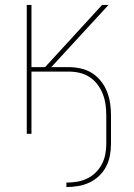

<svg xmlns="http://www.w3.org/2000/svg" viewBox="-20 -540 540 775"><path d="M248 215V197Q270 197 291 193.5Q312 190 331 181Q350 172 365.5 157Q381 142 391 123Q401 104 405 83Q409 62 409 41V-74Q409 -96 406 -118Q403 -140 395 -160.5Q387 -181 373.5 -199Q360 -217 341.5 -229Q323 -241 301.5 -246Q280 -251 258 -251H107V0H88V-520H107V-269H162L392 -520H418L187 -269H258Q282 -269 306.5 -263.5Q331 -258 351.5 -245Q372 -232 387.5 -212.5Q403 -193 412 -170Q421 -147 424.5 -123Q428 -99 428 -74V41Q428 65 423.5 88.5Q419 112 408 133Q397 154 379.5 170.5Q362 187 340.5 197Q319 207 295.5 211Q272 215 248 215Z"/></svg>

Font: Iosevka Term Curly Thin
Style: Regular
Weight: 100
Designer: Belleve Invis
Foundry: Belleve Invis
Version: Version 32.3.0